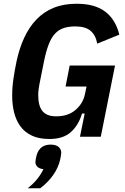

<svg xmlns="http://www.w3.org/2000/svg" viewBox="-20 -730 665 1025"><path d="M432 -124H418Q399 -61 358 -24.5Q317 12 244 12Q188 12 150 -6Q112 -24 89 -55.5Q66 -87 55.5 -129Q45 -171 45 -219Q45 -265 52 -311.5Q59 -358 68 -401Q83 -472 109.5 -529Q136 -586 175 -626.5Q214 -667 267 -688.5Q320 -710 389 -710Q486 -710 541.5 -668Q597 -626 617 -545L499 -497Q491 -542 463.5 -565.5Q436 -589 382 -589Q346 -589 319.5 -580Q293 -571 273.5 -550Q254 -529 240 -493Q226 -457 215 -403L194 -298Q189 -275 186.5 -256Q184 -237 184 -224Q184 -164 207 -136.5Q230 -109 280 -109Q343 -109 382.5 -142.5Q422 -176 433 -225L442 -268H330L352 -380H594L518 0H407ZM250 42Q279 42 293 54.5Q307 67 307 86Q307 91 305 102Q303 113 301 123Q291 166 263.5 205Q236 244 195 275H128Q157 252 177.5 227Q198 202 212 173Q191 171 180 160.5Q169 150 169 135Q169 130 171 118.5Q173 107 176 97Q193 42 250 42Z"/></svg>

Font: IBM Plex Sans Cond
Style: Bold Italic
Weight: 700
Width: 3
Italic angle: -11°
Designer: Mike Abbink, Paul van der Laan, Pieter van Rosmalen
Foundry: Bold Monday
Version: Version 1.3